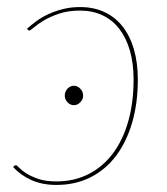

<svg xmlns="http://www.w3.org/2000/svg" viewBox="-20 -518 472 544"><path d="M17 0ZM19.5 -47Q23 -50 24.5 -50Q27.5 -50 34.2 -42.8Q41 -35.5 54.2 -27Q67.5 -18.5 88.2 -11.2Q109 -4 140 -4Q190 -4 230.5 -24.5Q271 -45 299.5 -82.8Q328 -120.5 343.2 -173.8Q358.5 -227 358.5 -292.5Q358.5 -338.5 348 -374.8Q337.5 -411 318 -436.2Q298.5 -461.5 270.2 -474.8Q242 -488 207 -488Q173 -488 147.2 -479.2Q121.5 -470.5 103.8 -459.8Q86 -449 76 -440.2Q66 -431.5 63 -431.5Q61 -431.5 59.5 -433L56.5 -436.5Q68 -447 83 -458Q98 -469 116.8 -477.8Q135.5 -486.5 158 -492.2Q180.5 -498 207 -498Q245.5 -498 276 -483.8Q306.5 -469.5 327.5 -442.8Q348.5 -416 359.5 -378Q370.5 -340 370.5 -292.5Q370.5 -225.5 354.5 -170.8Q338.5 -116 308.8 -76.5Q279 -37 236.2 -15.5Q193.5 6 140 6Q99 6 68 -8.2Q37 -22.5 17 -45ZM215.5 -247Q215.5 -236.5 207.5 -228.2Q199.5 -220 189.5 -220Q179 -220 171.2 -228.2Q163.5 -236.5 163.5 -247Q163.5 -258.5 171.2 -266.8Q179 -275 189.5 -275Q199.5 -275 207.5 -266.8Q215.5 -258.5 215.5 -247Z"/></svg>

Font: Lato Hairline
Style: Italic
Weight: 100
Italic angle: -7°
Designer: Lukasz Dziedzic
Foundry: tyPoland Lukasz Dziedzic
Version: Version 2.007; 2014-02-27